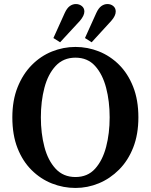

<svg xmlns="http://www.w3.org/2000/svg" viewBox="-20 -912 744 949"><path d="M353 17Q293 17 237 -5Q181 -27 136.5 -71Q92 -115 66.5 -180Q41 -245 41 -332Q41 -416 67 -481Q93 -546 137 -590.5Q181 -635 237 -657.5Q293 -680 353 -680Q413 -680 468.5 -658Q524 -636 568 -592.5Q612 -549 638 -483.5Q664 -418 664 -332Q664 -248 638.5 -183Q613 -118 568.5 -73.5Q524 -29 468.5 -6Q413 17 353 17ZM353 -37Q413 -37 450 -78Q487 -119 504.5 -186Q522 -253 522 -332Q522 -411 504.5 -478Q487 -545 450 -586Q413 -627 353 -627Q293 -627 255 -586Q217 -545 199.5 -478Q182 -411 182 -332Q182 -253 199.5 -186Q217 -119 255 -78Q293 -37 353 -37ZM244 -724 300 -848Q311 -872 325 -882Q339 -892 355 -892Q372 -892 384.5 -882Q397 -872 397 -855Q397 -835 375 -809L277 -703ZM400 -724 456 -848Q467 -872 481 -882Q495 -892 511 -892Q528 -892 540 -882Q552 -872 552 -855Q552 -834 530 -809L433 -703Z"/></svg>

Font: Source Serif Pro Semibold
Style: Regular
Weight: 600
Designer: Frank Grießhammer
Foundry: Adobe Systems Incorporated
Version: Version 3.000;hotconv 1.0.109;makeotfexe 2.5.65596